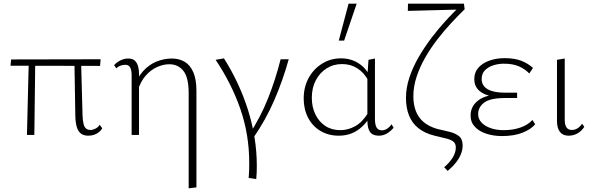

<svg xmlns="http://www.w3.org/2000/svg" viewBox="-20 -731 3212 1040"><path d="M126 0 136 -407H171L166 0ZM37 -375 40 -409 525 -410 522 -374ZM388 -102 383 -407H419L427 -108Q428 -78 432.5 -60Q437 -42 446.5 -34.5Q456 -27 470 -27Q482 -27 496.5 -34Q511 -41 520 -55L534 -36Q527 -24 515.5 -15Q504 -6 490 -1Q476 4 458 4Q434 4 418.5 -7.5Q403 -19 396 -43Q389 -67 388 -102Z M1002 289V-226Q1002 -311 973.5 -347Q945 -383 897 -383Q865 -383 831 -368Q797 -353 768.5 -320.5Q740 -288 725 -236L702 -251Q722 -309 754.5 -345Q787 -381 827.5 -397.5Q868 -414 911 -414Q950 -414 980 -396.5Q1010 -379 1027 -340Q1044 -301 1044 -239V284ZM693 0V-325Q693 -335 691 -348Q689 -361 681.5 -370.5Q674 -380 658 -380Q646 -380 633 -375.5Q620 -371 610 -361L598 -378Q612 -394 632.5 -404Q653 -414 674 -414Q700 -414 712 -401Q724 -388 728.5 -369.5Q733 -351 733 -334V0Z M1368 239 1327 233Q1329 212 1329.5 192Q1330 172 1330 152Q1330 -1 1282.5 -139Q1235 -277 1148 -407L1193 -415Q1233 -352 1266 -282Q1299 -212 1322.5 -138Q1346 -64 1358.5 12.5Q1371 89 1371 166Q1371 184 1370.5 202Q1370 220 1368 239ZM1500 -410H1544Q1513 -298 1466.5 -190Q1420 -82 1350 19L1327 2Q1391 -95 1432 -198.5Q1473 -302 1500 -410Z M1815 4Q1759 4 1715.5 -22Q1672 -48 1648.5 -94Q1625 -140 1625 -197Q1625 -260 1652 -309Q1679 -358 1725 -386.5Q1771 -415 1827 -415Q1863 -415 1893.5 -403Q1924 -391 1948.5 -367.5Q1973 -344 1989 -308L1976 -293Q1952 -338 1915.5 -361Q1879 -384 1833 -384Q1786 -384 1749 -360.5Q1712 -337 1690.5 -296Q1669 -255 1669 -201Q1669 -151 1688.5 -111Q1708 -71 1742.5 -48.5Q1777 -26 1824 -26Q1865 -26 1904 -47.5Q1943 -69 1974 -120L1991 -109Q1969 -71 1942.5 -46Q1916 -21 1884.5 -8.5Q1853 4 1815 4ZM2032 4Q1999 4 1984.5 -16Q1970 -36 1970 -78V-319L1976 -407L2011 -414V-85Q2011 -57 2019.5 -41Q2028 -25 2049 -25Q2062 -25 2075.5 -33Q2089 -41 2101 -58L2112 -39Q2096 -20 2076 -8Q2056 4 2032 4ZM1815 -511 1868 -711H1912L1844 -511Z M2405 195 2386 175Q2417 148 2433 121Q2449 94 2449 68Q2449 44 2432.5 33.5Q2416 23 2390 17.5Q2364 12 2334 4Q2281 -9 2246.5 -36.5Q2212 -64 2195.5 -105.5Q2179 -147 2179 -200Q2179 -256 2198 -312.5Q2217 -369 2248.5 -423Q2280 -477 2318 -527Q2356 -577 2395.5 -620Q2435 -663 2469 -695L2496 -680Q2461 -646 2422.5 -604.5Q2384 -563 2347.5 -515.5Q2311 -468 2282 -417Q2253 -366 2236 -313.5Q2219 -261 2219 -209Q2219 -165 2232.5 -129.5Q2246 -94 2274.5 -70Q2303 -46 2347 -33Q2381 -25 2413 -17.5Q2445 -10 2465.5 6Q2486 22 2486 57Q2486 80 2477 103Q2468 126 2450 149Q2432 172 2405 195ZM2189 -672 2190 -711H2493L2497 -680Z M2699 6Q2654 6 2615 -6.5Q2576 -19 2552.5 -44Q2529 -69 2529 -105Q2529 -157 2573 -189Q2617 -221 2707 -221V-204Q2659 -204 2623.5 -214.5Q2588 -225 2568.5 -247Q2549 -269 2549 -302Q2549 -339 2571 -364Q2593 -389 2630.5 -402.5Q2668 -416 2713 -416Q2768 -416 2804.5 -401.5Q2841 -387 2867 -363L2847 -333Q2824 -357 2791 -371.5Q2758 -386 2709 -386Q2679 -386 2651.5 -377Q2624 -368 2606.5 -350Q2589 -332 2589 -303Q2589 -267 2621 -248Q2653 -229 2714 -229H2781V-200H2714Q2636 -200 2603 -175.5Q2570 -151 2570 -113Q2570 -87 2588 -67.5Q2606 -48 2637.5 -37Q2669 -26 2708 -26Q2758 -26 2798.5 -40Q2839 -54 2864 -81L2879 -58Q2857 -31 2811 -12.5Q2765 6 2699 6Z M3060 4Q3029 4 3013 -16.5Q2997 -37 2997 -76V-407L3039 -414V-82Q3039 -55 3048.5 -41Q3058 -27 3078 -27Q3093 -27 3107.5 -35.5Q3122 -44 3133 -61L3145 -44Q3131 -22 3109 -9Q3087 4 3060 4Z"/></svg>

Font: Ysabeau Infant ExtraLight
Style: Regular
Weight: 250
Designer: Christian Thalmann (Catharsis Fonts)
Version: Version 2.001;gftools[0.9.30]; featfreeze: ss01,ss02,lnum